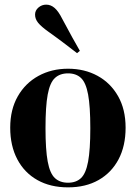

<svg xmlns="http://www.w3.org/2000/svg" viewBox="-20 -792 585 827"><path d="M273 15Q197 15 141 -16.5Q85 -48 54.5 -106Q24 -164 24 -242Q24 -320 56.5 -377Q89 -434 145.5 -465Q202 -496 273 -496Q344 -496 400 -465.5Q456 -435 488.5 -378Q521 -321 521 -242Q521 -163 490.5 -105.5Q460 -48 404.5 -16.5Q349 15 273 15ZM273 -5Q308 -5 329 -25Q350 -45 359.5 -96Q369 -147 369 -240Q369 -334 359.5 -385Q350 -436 329 -456Q308 -476 273 -476Q238 -476 216.5 -456Q195 -436 185.5 -385Q176 -334 176 -240Q176 -147 185.5 -96Q195 -45 216.5 -25Q238 -5 273 -5ZM312 -563Q290 -580 260.5 -602.5Q231 -625 189 -655Q158 -677 144.5 -693.5Q131 -710 131 -729Q131 -747 145.5 -759.5Q160 -772 179 -772Q199 -772 215.5 -757.5Q232 -743 248 -711Q273 -664 291 -631.5Q309 -599 324 -573Z"/></svg>

Font: DeepMind Serif Display
Style: Regular
Weight: 400
Designer: Frank Grießhammer / Modifications: Colophon Foundry
Foundry: Colophon Foundry
Version: Version 5.003; ttfautohint (v1.8.2)